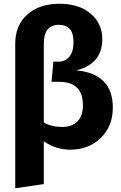

<svg xmlns="http://www.w3.org/2000/svg" viewBox="-20 -779 646 1021"><path d="M385 -405Q580 -387 580 -207Q580 -108 516 -45.5Q452 17 354 17Q276 17 213 -28V200L61 222V-546Q61 -645 125.5 -702Q190 -759 296 -759Q400 -759 462 -706.5Q524 -654 524 -570Q524 -504 488 -462Q452 -420 385 -405ZM313 -104Q362 -104 391.5 -133Q421 -162 421 -220Q421 -344 293 -344H254L264 -451H288Q327 -451 349 -477.5Q371 -504 371 -556Q371 -647 293 -647Q213 -647 213 -547V-128Q252 -104 313 -104Z"/></svg>

Font: Fira Sans
Style: Bold
Weight: 700
Designer: bBox Type GmbH & Carrois Corporate GbR & Edenspiekermann AG
Foundry: bBox Type GmbH & Carrois Corporate GbR & Edenspiekermann AG
Version: Version 4.301;PS 004.301;hotconv 1.0.88;makeotf.lib2.5.64775